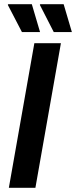

<svg xmlns="http://www.w3.org/2000/svg" viewBox="-20 -891 361 911"><path d="M22 0 143 -686H269L148 0ZM84 -739 17 -868 19 -871H131L170 -739ZM235 -739 169 -868 171 -871H282L321 -739Z"/></svg>

Font: Archivo SemiCondensed SemiBold
Style: Italic
Weight: 600
Width: 4
Italic angle: -10°
Designer: Hector Gatti
Foundry: Omnibus-Type
Version: Version 2.001